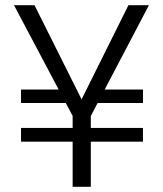

<svg xmlns="http://www.w3.org/2000/svg" viewBox="-20 -720 629 740"><path d="M61 -174V-227H531V-174ZM270 -323H61V-375H259ZM330 -323 341 -375H531V-323ZM260 0V-273L34 -700H113L308 -310H281L475 -700H554L330 -273V0Z"/></svg>

Font: DM Sans 18pt Light
Style: Regular
Weight: 300
Designer: Colophon Foundry, Jonny Pinhorn
Foundry: Colophon Foundry
Version: Version 4.004;gftools[0.9.30]